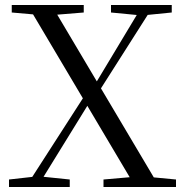

<svg xmlns="http://www.w3.org/2000/svg" viewBox="-20 -748 740 768"><path d="M16 0V-30L123 -42H143L259 -30V0ZM83 0 329 -382 355 -360H350L340 -342L129 0ZM394 0V-30L532 -42H558L684 -30V0ZM372 -376 347 -397H352L361 -412L551 -728H596ZM522 0 90 -728H186L618 0ZM27 -698V-728H315V-698L180 -687H152ZM424 -698V-728H667V-698L557 -687H538Z"/></svg>

Font: Noto Serif TC
Style: Regular
Weight: 400
Designer: Ryoko NISHIZUKA  (kana & ideographs); Frank Grießhammer (Latin, Greek & Cyrillic); Wenlong ZHANG  (bopomofo); Sandoll Co
Foundry: Adobe
Version: Version 2.003-H1;hotconv 1.1.1;makeotfexe 2.6.0